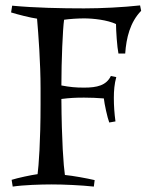

<svg xmlns="http://www.w3.org/2000/svg" viewBox="-20 -682 542 710"><path d="M498 -662C435 -655 354 -651 291 -651C208 -651 108 -653 25 -661L21 -636C43 -629 94 -616 117 -613C122 -556 130 -449 130 -355V-296C130 -158 123 -68 119 -38C96 -35 45 -24 23 -17L27 8C67 2 131 0 171 0C217 0 281 3 327 8L330 -16C300 -23 250 -32 220 -35C215 -68 208 -161 207 -316C239 -320 259 -321 291 -321C316 -321 339 -320 364 -318C366 -298 377 -247 384 -229L407 -233C403 -262 401 -291 401 -320C401 -346 403 -372 410 -397L390 -401C373 -366 339 -358 291 -358C259 -358 239 -360 207 -366C207 -456 212 -575 217 -609C237 -612 269 -614 291 -614C325 -614 378 -608 409 -593C409 -569 413 -508 418 -484H443C447 -542 461 -600 502 -642Z"/></svg>

Font: Almendra
Style: Regular
Weight: 400
Designer: Ana Sanfelippo
Foundry: Ana Sanfelippo
Version: Version 1.003